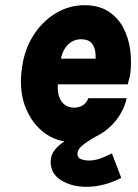

<svg xmlns="http://www.w3.org/2000/svg" viewBox="-20 -530 534 741"><path d="M448 156.5Q414.5 173.5 381.2 182.2Q348 191 314 191Q256.5 191 216 165.8Q175.5 140.5 175.5 94.5Q175.5 68.5 191 49Q206.5 29.5 229.8 14.8Q253 0 277.2 -10.8Q301.5 -21.5 319.5 -30L378.5 -20Q352.5 -5 329.8 8.8Q307 22.5 293 35.8Q279 49 279 63.5Q279 80 293.8 84.8Q308.5 89.5 323 89.5Q343 89.5 362.5 83.2Q382 77 412 62ZM255.5 17.5Q198.5 17.5 152 -16.8Q105.5 -51 80.2 -111.2Q55 -171.5 62.5 -249Q70 -331 106.2 -389.2Q142.5 -447.5 195 -478.8Q247.5 -510 305 -510Q360 -510 397 -486.8Q434 -463.5 455 -424.5Q476 -385.5 482.5 -337.2Q489 -289 482 -239Q479.5 -228.5 477.2 -221Q475 -213.5 473 -204.5H181.5L206 -225.5Q200 -192.5 205.2 -167.5Q210.5 -142.5 226.2 -128.5Q242 -114.5 267.5 -114.5Q284 -114.5 298.8 -123.2Q313.5 -132 321 -151H469Q458.5 -105 428.8 -66.8Q399 -28.5 354.8 -5.5Q310.5 17.5 255.5 17.5ZM212 -282 191 -303.5H371.5L347 -282Q350.5 -304.5 348.2 -326.8Q346 -349 333.2 -363.8Q320.5 -378.5 293 -378.5Q271 -378.5 253.5 -367Q236 -355.5 225.2 -333.8Q214.5 -312 212 -282Z"/></svg>

Font: Karla ExtraBold
Style: Italic
Weight: 800
Italic angle: -8°
Designer: Jonathan Pinhorn
Version: Version 2.004;gftools[0.9.33]